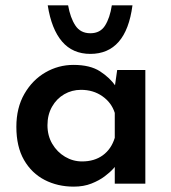

<svg xmlns="http://www.w3.org/2000/svg" viewBox="-20 -685 639 716"><path d="M255 11Q195 11 146.5 -14Q98 -39 69.5 -88.5Q41 -138 41 -212Q41 -283 71 -335Q101 -387 149.5 -415Q198 -443 254 -443Q316 -443 353 -419Q390 -395 412 -363L406 -347L417 -424H522V0H408V-102L418 -76Q415 -70 403 -56.5Q391 -43 370.5 -27.5Q350 -12 321 -0.5Q292 11 255 11ZM286 -83Q332 -83 363.5 -106Q395 -129 408 -171V-264Q396 -302 362 -326Q328 -350 282 -350Q248 -350 219.5 -333.5Q191 -317 174 -287Q157 -257 157 -218Q157 -179 175 -148.5Q193 -118 222.5 -100.5Q252 -83 286 -83ZM317 -484Q251 -484 211.5 -530Q172 -576 158 -665H234Q242 -619 261 -590Q280 -561 317 -561Q354 -561 372 -590Q390 -619 397 -665H474Q462 -574 422.5 -529Q383 -484 317 -484Z"/></svg>

Font: Reem Kufi Fun Medium
Style: Regular
Weight: 500
Designer: Khaled Hosny
Version: Version 1.005